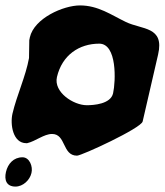

<svg xmlns="http://www.w3.org/2000/svg" viewBox="-29 -521 607 708"><path d="M181 -237C200 -318 263 -360 337 -360C403 -360 398 -222 388 -177C379 -137 316 -133 291 -133C242 -133 168 -181 181 -237ZM163 -27C215 -27 200 53 255 53C272 53 491 -48 497 -73L554 -320C578 -424 495 -411 435 -440C381 -466 333 -501 266 -501C205 -501 97 -454 81 -383C81 -381 79 -374 79 -373C79 -367 78 -313 78 -307C66 -240 33 -170 17 -102C8 -63 18 7 68 7H71C102 0 133 -27 163 -27ZM-7 113C-14 143 -5 167 28 167C56 167 81 143 87 117C93 93 80 59 54 59C21 59 0 83 -7 113Z"/></svg>

Font: Charger
Style: OversprayIt
Weight: 400
Designer: Jasper
Foundry: Cannot Into Space Fonts
Version: Version 0.980